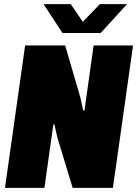

<svg xmlns="http://www.w3.org/2000/svg" viewBox="-20 -905 661 925"><path d="M4 0 101 -686H294L367 -436L381 -372L387 -373L431 -686H621L524 0H330L256 -244L242 -306L237 -305L194 0ZM281 -746 190 -885H321L379 -800L461 -885H592L465 -746Z"/></svg>

Font: Chivo Mono Medium Black
Style: Italic
Weight: 900
Italic angle: -8.05°
Monospace: yes
Version: Version 1.008